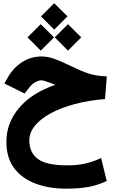

<svg xmlns="http://www.w3.org/2000/svg" viewBox="-20 -820 698 1171"><path d="M230 -720.2 310.5 -800.3 391.6 -720.2 310.5 -639.2ZM314 -592.3 394.5 -672.4 475.6 -592.3 394.5 -511.2ZM147.9 -592.3 228.5 -672.4 309.6 -592.3 228.5 -511.2ZM317.4 -302.7Q311 -305.2 304.7 -307.9Q298.3 -310.5 292.5 -312.5Q245.1 -330.1 232.9 -330.1Q214.8 -330.1 194.1 -317.9Q173.3 -305.7 158.2 -285.6L129.9 -249.5L6.8 -311L29.8 -351.1Q62.5 -407.7 115.7 -441.7Q168.9 -475.6 233.4 -475.6Q271 -475.6 310.5 -461.4Q350.1 -447.3 394 -425.8Q438.5 -404.3 469.7 -390.9Q501 -377.4 526.1 -369.9Q551.3 -362.3 575.9 -358.9Q600.6 -355.5 631.3 -354L620.6 -215.8Q521 -208 436.8 -185.5Q352.5 -163.1 290 -129.4Q227.5 -95.7 193.1 -53.5Q158.7 -11.2 158.7 36.6Q158.7 110.8 211.2 149.7Q263.7 188.5 389.6 188.5Q450.2 188.5 498.3 178Q546.4 167.5 596.7 144L630.9 283.7Q574.7 310.5 516.8 320.6Q459 330.6 382.8 330.6Q280.8 330.6 198.2 300.3Q115.7 270 67.4 206.8Q19 143.6 19 44.4Q19 -70.8 96.9 -162.4Q174.8 -253.9 317.4 -302.7Z"/></svg>

Font: Vazir Black WOL-UI
Style: Black-WOL-UI
Weight: 900
Designer: Saber Rastikerdar
Foundry: Saber Rastikerdar
Version: Version 30.0.0